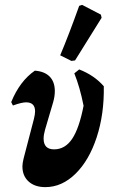

<svg xmlns="http://www.w3.org/2000/svg" viewBox="-20 -758 473 788"><path d="M72 -75Q72 -88 77 -108L119 -269Q124 -289 124 -301Q124 -338 87 -338Q69 -338 33 -325L26 -339Q61 -425 123 -468Q163 -465 184 -443.5Q205 -422 205 -384Q205 -362 198 -338L165 -226Q159 -205 159 -189Q159 -145 202 -145Q247 -145 276 -188Q305 -231 323 -324Q308 -400 285 -457L305 -473Q367 -449 406 -404Q408 -290 377 -195Q346 -100 290 -45Q234 10 166 10Q123 10 97.5 -13Q72 -36 72 -75ZM288 -510 273 -508 227 -531Q261 -611 305 -734L317 -738L394 -698L397 -685Z"/></svg>

Font: Alegreya
Style: Bold Italic
Weight: 700
Italic angle: -7°
Designer: Juan Pablo del Peral
Foundry: Huerta Tipografica
Version: Version 2.007; ttfautohint (v1.6)